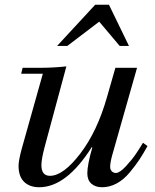

<svg xmlns="http://www.w3.org/2000/svg" viewBox="-20 -775 651 807"><path d="M556 -490 452 -124Q443 -92 443 -73Q443 -62 450 -55Q457 -48 467 -48Q483 -48 509 -76Q535 -104 551.5 -128.5Q568 -153 581 -175L600 -161Q581 -127 565.5 -103.5Q550 -80 525 -50Q500 -20 470.5 -4Q441 12 409 12Q381 12 364 -3Q347 -18 347 -47Q347 -82 368 -155L366 -157Q259 12 145 12Q105 12 81.5 -10.5Q58 -33 58 -78Q58 -101 72 -152L160 -465H69L75 -490H147Q204 -490 259 -496L167 -155Q154 -105 154 -81Q154 -36 190 -36Q246 -36 317.5 -129.5Q389 -223 430 -368L465 -490ZM438 -755 522 -582H483L397 -684L263 -582H220L380 -755Z"/></svg>

Font: Justus
Style: Italic
Weight: 400
Italic angle: -12°
Version: Version 001.001